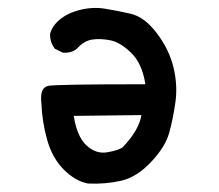

<svg xmlns="http://www.w3.org/2000/svg" viewBox="-20 -457 540 474"><path d="M197.3 -3.9Q166 -9.8 137.7 -38.1Q109.4 -66.4 96.7 -110.8Q84 -155.3 82 -204.1Q78.1 -241.2 99.6 -245.1Q121.1 -249 338.9 -249Q331.1 -299.8 304.2 -326.2Q277.3 -352.5 252.9 -357.4Q228.5 -362.3 208 -359.4Q187.5 -356.4 169.9 -336.9Q156.2 -325.2 134.8 -327.1L115.2 -336.9Q103.5 -352.5 103.5 -372.1Q107.4 -391.6 127 -408.2Q146.5 -424.8 177.7 -432.6Q209 -440.4 239.3 -435.5Q269.5 -430.7 303.2 -422.9Q336.9 -415 367.2 -375Q397.5 -335 408.2 -291Q418.9 -247.1 413.1 -205.1Q407.2 -163.1 397.5 -128.4Q387.7 -93.8 352.5 -56.6Q317.4 -19.5 278.8 -10.7Q240.2 -2 197.3 -3.9ZM283.2 -93.8Q323.2 -135.7 329.1 -172.9L162.1 -170.9Q169.9 -120.1 193.4 -98.1Q216.8 -76.2 245.1 -81.1Q273.4 -85.9 283.2 -93.8Z"/></svg>

Font: JasonHandwriting2
Style: Regular
Weight: 400
Version: Version 1.05.10